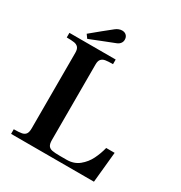

<svg xmlns="http://www.w3.org/2000/svg" viewBox="-199 -1011 1085 1152"><g transform="rotate(30 344.0 -435.0)"><path d="M135.5 -700H365.5V-668Q331.5 -668 313.6 -664.9Q295.6 -661.9 285.6 -650.4Q275.5 -639 275.5 -614.5V-90.5Q275.5 -63.4 284.3 -51.3Q293 -39.1 311 -35.6Q329 -32 365.5 -32V0H135.5ZM135.5 -90.5V-614.5Q135.5 -639 125.5 -650.5Q115.5 -662 97.5 -665Q79.5 -668 45 -668V-700H275.5V0H45V-32Q81.5 -32 99.5 -35.6Q117.5 -39.1 126.5 -51.3Q135.5 -63.4 135.5 -90.5ZM314.5 -32H411Q461.5 -32 496.5 -60.5Q531.5 -89 551.2 -129Q571 -169 581.5 -212H640L619 0H314.5ZM269 -854Q278.5 -861.5 289.8 -866Q301 -870.5 312.5 -870.5Q331 -870.5 342.2 -859.5Q353.5 -848.5 353.5 -830Q353.5 -815.5 345 -804.5Q336.5 -793.5 322.5 -788Q265.5 -765.5 238 -754.8Q210.5 -744 155.5 -722L137.5 -747Q164 -769 205.2 -802.8Q246.5 -836.5 269 -854Z"/></g></svg>

Font: Didactic
Style: Regular
Weight: 400
Designer: Tyler Finck
Foundry: Etcetera Type Co
Version: Version 3.007;FEAKit 1.0